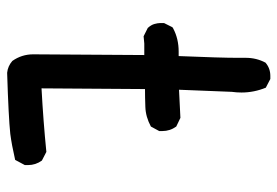

<svg xmlns="http://www.w3.org/2000/svg" viewBox="-140 -636 780 540"><g transform="rotate(90 250.0 -366.0)"><path d="M142.6 -641.6V-667Q142.6 -697.3 156.2 -722.7Q171.9 -736.3 193.4 -736.3Q196.3 -736.3 202.1 -736.3L226.6 -723.6Q240.2 -690.4 240.2 -655.3Q240.2 -641.6 238.3 -627.9L232.4 -479.5L311.5 -483.4L335.9 -471.7Q348.6 -454.1 348.6 -432.6Q348.6 -429.7 348.6 -423.8L335.9 -400.4Q308.6 -385.7 280.8 -384.8Q252.9 -383.8 230.5 -383.8L228.5 -92.8Q320.3 -97.7 407.2 -106.4L431.6 -93.8Q444.3 -76.2 444.3 -54.7Q444.3 -51.8 444.3 -45.9L429.7 -18.6Q386.7 -8.8 356.4 -4.9Q309.6 0 185.5 3.9Q185.5 3.9 184.6 3.9Q166 2 151.4 -10.7Q132.8 -37.1 132.8 -69.3L134.8 -381.8H102.5L82 -379.9L58.6 -391.6Q49.8 -401.4 47.4 -410.6Q44.9 -419.9 44.9 -425.8Q44.9 -431.6 44.9 -437.5L56.6 -460.9L59.6 -462.9Q88.9 -478.5 125 -478.5Q130.9 -478.5 137.7 -478.5Q142.6 -597.7 142.6 -641.6Z"/></g></svg>

Font: JasonHandwriting2
Style: SemiBold
Weight: 600
Version: Version 1.04.7